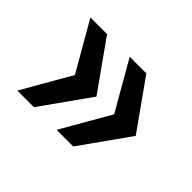

<svg xmlns="http://www.w3.org/2000/svg" viewBox="-86 -698 743 743"><g transform="rotate(45 285.5 -326.0)"><path d="M361 -526 503 -326 361 -126H270L385 -326L270 -526ZM146 -526 288 -326 146 -126H55L170 -326L55 -526Z"/></g></svg>

Font: Archivo Variable SemiBold
Style: Regular
Weight: 600
Designer: Hector Gatti
Foundry: Omnibus-Type
Version: Version 2.001